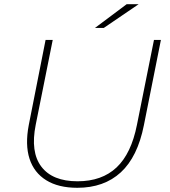

<svg xmlns="http://www.w3.org/2000/svg" viewBox="-20 -890 808 914"><path d="M348 4Q258 4 200 -32Q142 -68 120.5 -134.5Q99 -201 117 -295L197 -700H231L150 -296Q124 -166 177 -96.5Q230 -27 349 -27Q465 -27 535 -93Q605 -159 632 -296L713 -700H746L665 -294Q635 -143 555 -69.5Q475 4 348 4ZM432 -757 583 -870H640L474 -757Z"/></svg>

Font: Montserrat Thin ExtraLight
Style: Italic
Weight: 250
Italic angle: -11.3°
Version: Version 9.000